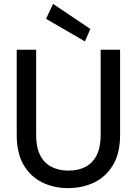

<svg xmlns="http://www.w3.org/2000/svg" viewBox="-20 -956 704 988"><path d="M330 12Q257 12 197 -17.5Q137 -47 101.5 -107.5Q66 -168 66 -262V-700H166V-261Q166 -198 186.5 -157.5Q207 -117 245 -97.5Q283 -78 333 -78Q383 -78 420 -97.5Q457 -117 477.5 -157.5Q498 -198 498 -261V-700H598V-262Q598 -168 562 -107.5Q526 -47 465.5 -17.5Q405 12 330 12ZM417 -743 217 -859 253 -936 445 -807Z"/></svg>

Font: DM Sans 11pt Medium
Style: Regular
Weight: 500
Version: Version 4.004;gftools[0.9.30]